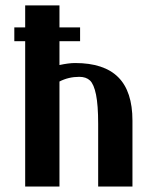

<svg xmlns="http://www.w3.org/2000/svg" viewBox="-20 -680 571 700"><path d="M196.8 -382.8V0H71.8V-529.8H32.2V-580.1H71.8V-660.2H196.8V-580.1H272V-529.8H196.8V-442.9Q230.5 -450.2 253.9 -450.2Q359.4 -450.2 411.1 -398.4Q462.9 -346.7 462.9 -240.2V0H337.9V-228Q337.9 -296.9 330.1 -335Q322.3 -373 308.1 -386.5Q293.9 -399.9 269 -399.9Q230 -399.9 196.8 -382.8Z"/></svg>

Font: Pfennig
Style: Bold
Weight: 700
Version: Version 20120410 ; ttfautohint (v0.8)